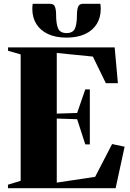

<svg xmlns="http://www.w3.org/2000/svg" viewBox="-20 -993 688 1013"><path d="M89 -39V-706L22.5 -725V-743H585L602 -554H538.5L470 -694.5L279.5 -713.5V-393.5L387 -397L430 -521.5H454V-231H430L387 -364L279.5 -367.5V-29.5L482 -60L571.5 -233L637.5 -219L590 0H22V-18.5ZM244 -973Q264.5 -973 270.2 -956.8Q276 -940.5 276 -915Q276 -866.5 286.8 -842.5Q297.5 -818.5 331 -818.5Q365 -818.5 375.5 -842.5Q386 -866.5 386 -915Q386 -940.5 392 -956.8Q398 -973 418 -973H509.5Q510.5 -966.5 511 -959.8Q511.5 -953 511.5 -946Q511.5 -900 490.2 -866Q469 -832 428.5 -813.2Q388 -794.5 331 -794.5Q274 -794.5 233.8 -813.2Q193.5 -832 172 -866Q150.5 -900 150.5 -946Q150.5 -953 151 -959.8Q151.5 -966.5 152.5 -973Z"/></svg>

Font: Merriweather 144pt Black
Style: Regular
Weight: 900
Version: Version 2.100